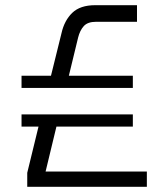

<svg xmlns="http://www.w3.org/2000/svg" viewBox="-20 -720 640 740"><path d="M85 0V-54L135 -259H204L149 -31L128 -59H546V0ZM63 -232V-279H492V-232ZM63 -381V-428H492V-381ZM171 -406 217 -592Q228 -641 258.5 -670.5Q289 -700 347 -700H508V-636H350Q318 -636 303 -619.5Q288 -603 281 -575L240 -406Z"/></svg>

Font: SUSE Light
Style: Regular
Weight: 300
Designer: Rene Bieder
Foundry: SUSE
Version: Version 1.000